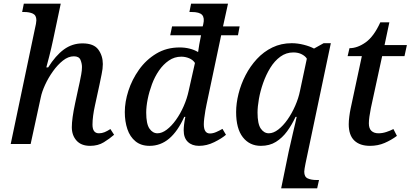

<svg xmlns="http://www.w3.org/2000/svg" viewBox="-20 -780 2224 1040"><path d="M468 10Q420 10 394.5 -18.5Q369 -47 369 -91Q369 -137 387 -221L404 -300Q407 -313 411.5 -334Q416 -355 420 -377Q424 -399 424 -417Q424 -436 416 -455.5Q408 -475 380 -475Q350 -475 321 -452Q292 -429 267 -394Q242 -359 224.5 -321Q207 -283 201 -253L146 0H38L168 -619Q177 -657 177 -670Q177 -697 158.5 -706Q140 -715 110 -715H100L109 -760H309L268 -566Q258 -519 247 -476Q236 -433 231 -415H241Q281 -479 326 -512Q371 -545 427 -545Q488 -545 512.5 -511.5Q537 -478 537 -433Q537 -408 530.5 -378Q524 -348 519 -322L494 -207Q488 -180 484.5 -153.5Q481 -127 481 -105Q481 -58 516 -58Q532 -58 546.5 -64Q561 -70 578 -81L598 -50Q574 -29 542.5 -9.5Q511 10 468 10Z M790 10Q744 10 714 -14.5Q684 -39 670 -80.5Q656 -122 656 -173Q656 -228 675.5 -288.5Q695 -349 733 -402.5Q771 -456 826.5 -489.5Q882 -523 953 -523Q982 -523 1007.5 -516.5Q1033 -510 1053 -498Q1055 -513 1059.5 -540Q1064 -567 1069 -589H902L912 -637H1078L1081 -649Q1089 -683 1075 -699Q1061 -715 1018 -715H1006L1015 -760H1215L1188 -637H1278L1269 -589H1178L1099 -215Q1096 -202 1092.5 -181.5Q1089 -161 1086.5 -140.5Q1084 -120 1084 -107Q1084 -57 1117 -57Q1133 -57 1150.5 -64.5Q1168 -72 1185 -82L1204 -50Q1181 -30 1140.5 -10Q1100 10 1058 10Q1020 10 997.5 -11.5Q975 -33 975 -74Q975 -87 977 -105Q979 -123 984 -147H978Q943 -69 896.5 -29.5Q850 10 790 10ZM833 -58Q857 -58 883 -77.5Q909 -97 933 -130.5Q957 -164 975 -205Q993 -246 1002 -288L1036 -439Q1025 -456 1004.5 -464.5Q984 -473 962 -473Q925 -473 894.5 -452Q864 -431 841 -397.5Q818 -364 803 -323.5Q788 -283 780 -243Q772 -203 772 -170Q772 -109 789.5 -83.5Q807 -58 833 -58Z M1544 40Q1548 24 1554 -3.5Q1560 -31 1567 -60.5Q1574 -90 1579.5 -113.5Q1585 -137 1587 -147H1581Q1561 -104 1535 -68.5Q1509 -33 1474.5 -11.5Q1440 10 1393 10Q1332 10 1295.5 -36.5Q1259 -83 1259 -173Q1259 -220 1272 -272Q1285 -324 1310 -372.5Q1335 -421 1371.5 -460.5Q1408 -500 1455.5 -523Q1503 -546 1560 -546Q1592 -546 1625.5 -537.5Q1659 -529 1681 -517L1733 -546H1772L1635 105Q1632 119 1630 132Q1628 145 1628 150Q1628 178 1647 186.5Q1666 195 1694 195H1708L1698 240H1503ZM1436 -58Q1461 -58 1487.5 -78.5Q1514 -99 1537.5 -132.5Q1561 -166 1579 -207Q1597 -248 1605 -288L1642 -462Q1635 -475 1615.5 -485.5Q1596 -496 1569 -496Q1530 -496 1498.5 -473Q1467 -450 1444 -412.5Q1421 -375 1405.5 -331Q1390 -287 1382.5 -244.5Q1375 -202 1375 -170Q1375 -109 1392.5 -83.5Q1410 -58 1436 -58Z M1984 10Q1929 10 1899 -19Q1869 -48 1869 -107Q1869 -125 1872 -148.5Q1875 -172 1879 -191L1940 -476H1863L1873 -519Q1916 -519 1960.5 -550.5Q2005 -582 2040 -659H2089L2063 -536H2184L2171 -476H2050L1989 -195Q1984 -170 1981 -148.5Q1978 -127 1978 -112Q1978 -84 1992 -71Q2006 -58 2030 -58Q2051 -58 2072.5 -65Q2094 -72 2111 -81L2130 -44Q2099 -21 2063 -5.5Q2027 10 1984 10Z"/></svg>

Font: Noto Serif Medium
Style: Italic
Weight: 500
Italic angle: -12°
Designer: Monotype Design Team
Foundry: Monotype Imaging Inc.
Version: Version 2.014; ttfautohint (v1.8.4.7-5d5b)